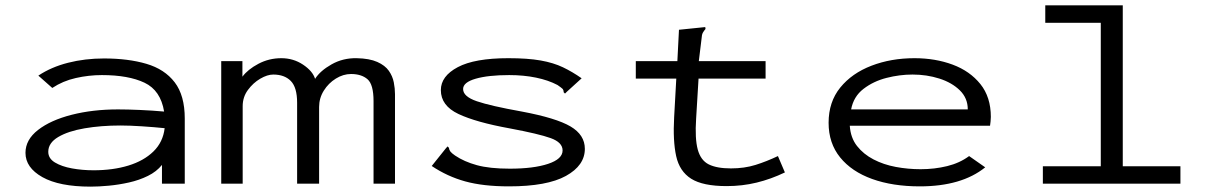

<svg xmlns="http://www.w3.org/2000/svg" viewBox="-20 -685 4540 716"><path d="M318 11Q201 11 138 -24.5Q75 -60 75 -115Q75 -164 122 -200.5Q169 -237 247.5 -257Q326 -277 420 -277Q455 -277 501 -275Q547 -273 592 -269Q579 -348 519 -376.5Q459 -405 360 -405Q311 -405 262.5 -394Q214 -383 175 -357L123 -403Q171 -435 234 -451Q297 -467 368 -467Q458 -467 526 -447Q594 -427 631.5 -378Q669 -329 669 -243V0H584V-70Q564 -45 531.5 -29Q499 -13 461 -4.5Q423 4 385.5 7.5Q348 11 318 11ZM160 -119Q160 -94 185 -79Q210 -64 248.5 -57Q287 -50 329 -50Q401 -50 458.5 -67.5Q516 -85 552 -120Q588 -155 594 -207Q555 -211 509 -214Q463 -217 429 -217Q357 -217 295.5 -206.5Q234 -196 197 -174Q160 -152 160 -119Z M805 0V-457H884V-399Q904 -426 943.5 -447Q983 -468 1029 -468Q1074 -468 1110 -444Q1146 -420 1155 -391Q1174 -421 1216.5 -445Q1259 -469 1310 -468Q1358 -467 1387 -454Q1416 -441 1430 -421Q1444 -401 1448.5 -378Q1453 -355 1453 -334V0H1373V-308Q1373 -370 1350.5 -389.5Q1328 -409 1289 -409Q1260 -409 1232.5 -392Q1205 -375 1187.5 -347Q1170 -319 1170 -286V0H1088V-302Q1088 -359 1064.5 -383Q1041 -407 999 -407Q977 -407 950.5 -391.5Q924 -376 904.5 -349.5Q885 -323 885 -289V0Z M1878 10Q1782 10 1715 -8.5Q1648 -27 1590 -66L1642 -131L1649 -139L1654 -134Q1655 -126 1659.5 -120Q1664 -114 1677 -105Q1711 -82 1758.5 -69Q1806 -56 1881 -56Q1970 -56 2024 -74Q2078 -92 2078 -124Q2078 -154 2033.5 -170Q1989 -186 1882 -206Q1755 -229 1689.5 -260Q1624 -291 1624 -349Q1624 -401 1687 -434.5Q1750 -468 1876 -468Q1948 -468 1996 -459.5Q2044 -451 2079.5 -434Q2115 -417 2149 -393L2094 -343L2087 -336L2082 -341Q2082 -350 2077 -354.5Q2072 -359 2059 -368Q2025 -386 1979 -395.5Q1933 -405 1879 -405Q1801 -405 1754 -391.5Q1707 -378 1707 -353Q1707 -325 1758 -307.5Q1809 -290 1926 -269Q2054 -245 2107.5 -213.5Q2161 -182 2161 -130Q2161 -68 2090.5 -29Q2020 10 1878 10Z M2690 9Q2601 9 2557.5 -18.5Q2514 -46 2501.5 -103Q2489 -160 2494 -248L2502 -392H2351V-457H2506L2512 -574L2600 -583L2610 -584L2611 -577Q2605 -570 2601 -563Q2597 -556 2596 -539L2586 -457H2835V-392H2585L2576 -243Q2571 -168 2582 -127.5Q2593 -87 2623 -72Q2653 -57 2706 -57Q2756 -57 2797.5 -70Q2839 -83 2881 -103L2907 -42Q2855 -17 2801.5 -4Q2748 9 2690 9Z M3410 10Q3309 10 3232.5 -17.5Q3156 -45 3113 -98Q3070 -151 3070 -227Q3070 -305 3113.5 -358.5Q3157 -412 3230 -440Q3303 -468 3390 -468Q3468 -468 3532.5 -444Q3597 -420 3636 -371.5Q3675 -323 3675 -249Q3675 -240 3674 -232Q3673 -224 3672 -216H3149Q3152 -171 3176 -140.5Q3200 -110 3237.5 -90.5Q3275 -71 3320.5 -62.5Q3366 -54 3413 -54Q3465 -54 3512 -65.5Q3559 -77 3594 -103L3654 -61Q3566 10 3410 10ZM3154 -277H3589Q3589 -319 3559.5 -348Q3530 -377 3483 -392Q3436 -407 3383 -407Q3335 -407 3286 -394.5Q3237 -382 3200 -353.5Q3163 -325 3154 -277Z M3869 0V-65H4085V-600H3878V-665H4167V-65H4382V0Z"/></svg>

Font: Inconsolata ExtraExpanded
Style: Regular
Weight: 400
Width: 8
Monospace: yes
Designer: Raph Levien, Cyreal, Brenton Simpson
Foundry: Raph Levien, Cyreal, Google
Version: Version 3.000; ttfautohint (v1.8.2.53-6de2)